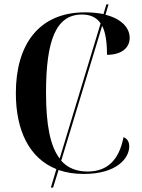

<svg xmlns="http://www.w3.org/2000/svg" viewBox="-20 -780 645 872"><path d="M211 72H221L246 -8C280 4 318 10 361 10C512 10 567 -63 567 -115C567 -133 560 -150 541 -157C521 -54 468 -1 378 -1C327 -1 288 -17 258 -50L444 -663C459 -633 466 -590 466 -531C531 -531 569 -562 569 -608C569 -654 531 -695 459 -713L473 -760H463L450 -716C425 -721 397 -724 366 -724C155 -724 52 -576 52 -357C52 -187 113 -61 236 -12ZM189 -359C189 -601 236 -714 352 -714C391 -714 418 -701 437 -674L251 -60C208 -116 189 -214 189 -359Z"/></svg>

Font: Noto Serif Display SemiCondensed SemiBold
Style: Regular
Weight: 600
Width: 4
Designer: Monotype Design Team
Foundry: Monotype Imaging Inc.
Version: Version 2.009